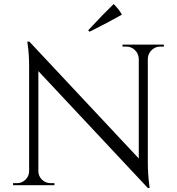

<svg xmlns="http://www.w3.org/2000/svg" viewBox="-20 -922 881 956"><path d="M426 -764 419 -771Q495 -853 546 -902Q573 -875 587 -849Q522 -812 426 -764ZM778 -690Q753 -690 735 -672.5Q717 -655 716 -630V-114Q716 -56 723 -4L725 14H716L171 -568V-70Q171 -45 189 -27.5Q207 -10 232 -10H251V0H45V-10H64Q89 -10 107 -27.5Q125 -45 125 -71V-590Q125 -651 118 -699L116 -715H126L671 -133V-629Q670 -655 652 -672.5Q634 -690 609 -690H590V-700H796V-690Z"/></svg>

Font: Cinzel Decorative
Style: Regular
Weight: 400
Designer: Natanael Gama
Version: Version 1.002;PS 001.002;hotconv 1.0.56;makeotf.lib2.0.21325